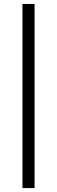

<svg xmlns="http://www.w3.org/2000/svg" viewBox="-20 -835 290 976"><path d="M94.2 121.1V-814.9H155.8V121.1Z"/></svg>

Font: Montserrat Light
Style: Regular
Weight: 300
Designer: Julieta Ulanovsky
Foundry: Julieta Ulanovsky
Version: Version 1.000;PS 002.000;hotconv 1.0.70;makeotf.lib2.5.58329